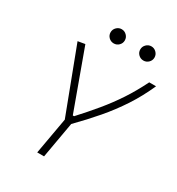

<svg xmlns="http://www.w3.org/2000/svg" viewBox="-206 -1013 1051 1141"><g transform="rotate(30 319.5 -442.5)"><path d="M223.6 0 268.1 -250.5 100.6 -692.4 149.4 -700.7 296.9 -295.9H305.7Q365.7 -361.3 415.5 -421.6Q465.3 -481.9 508.8 -547.6Q552.2 -613.3 591.8 -693.4H638.7Q599.1 -604.5 550.3 -530Q501.5 -455.6 442.9 -387Q384.3 -318.4 314 -247.1L270.5 0ZM293 -788.1Q272.9 -788.1 258.5 -802.2Q244.1 -816.4 244.1 -836.4Q244.1 -856.4 258.5 -870.8Q272.9 -885.3 293 -885.3Q313 -885.3 327.4 -870.8Q341.8 -856.4 341.8 -836.4Q341.8 -816.4 327.4 -802.2Q313 -788.1 293 -788.1ZM496.6 -788.1Q476.6 -788.1 462.2 -802.2Q447.8 -816.4 447.8 -836.4Q447.8 -856.4 462.2 -870.8Q476.6 -885.3 496.6 -885.3Q516.6 -885.3 531 -870.8Q545.4 -856.4 545.4 -836.4Q545.4 -816.4 531 -802.2Q516.6 -788.1 496.6 -788.1Z"/></g></svg>

Font: Cascadia Mono ExtraLight
Style: Italic
Weight: 200
Italic angle: -10°
Monospace: yes
Designer: Aaron Bell
Foundry: Saja Typeworks
Version: Version 2404.023; ttfautohint (v1.8.4)